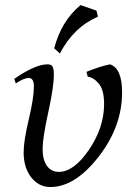

<svg xmlns="http://www.w3.org/2000/svg" viewBox="-20 -734 545 761"><path d="M179.7 7.3Q133.8 7.3 103.8 -31Q73.7 -69.3 73.7 -129.9Q73.7 -175.8 94 -260.5Q114.3 -345.2 114.3 -391.6Q114.3 -424.8 93.8 -424.8Q74.7 -424.8 42.5 -403.3L36.6 -421.4Q119.1 -479 168.9 -479Q183.6 -479 188.5 -469.7Q193.4 -460.4 193.4 -437.5Q193.4 -389.6 171.1 -288.1Q148.9 -186.5 148.9 -144.5Q148.9 -99.6 166.3 -76.2Q183.6 -52.7 212.9 -52.7Q272.9 -52.7 332.8 -140.6Q392.6 -228.5 392.6 -321.8Q392.6 -377 372.1 -401.9Q351.6 -426.8 327.6 -430.2L322.8 -449.2Q376.5 -471.2 416 -479Q463.9 -463.4 463.9 -367.7Q463.9 -232.4 370.6 -112.5Q277.3 7.3 179.7 7.3ZM217.3 -522 194.8 -542.5Q223.1 -650.9 299.3 -713.9L362.3 -691.9L368.2 -668Q272 -626.5 217.3 -522Z"/></svg>

Font: Kelvinch
Style: Italic
Weight: 400
Italic angle: -10°
Designer: Paul James Miller
Foundry: High-Logic / Made with FontCreator
Version: Version 3.40;July 22, 2017;FontCreator 11.0.0.2388 64-bit